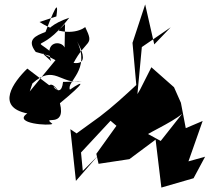

<svg xmlns="http://www.w3.org/2000/svg" viewBox="-20 -786 955 865"><path d="M353 -16 345 -99 478 -242 527 -200 593 -297 619 -574 749 -663 675 -586 634 -766 577 -593 594 -403C541 -354 488 -305 430 -261L325 -185L297 -204L322 29L420 -83ZM826 -161 795 -323 764 -393 662 -483 611 -382 559 -295 414 -93 424 -48 563 -69 681 -157 707 59 852 17 904 -80 829 -59 893 -241 759 -184ZM618 -161C621 -176 756 -233 801 -274L704 -151L598 -209ZM264 -417C254 -321 185 -448 248 -368C197 -452 186 -359 203 -401L103 -477C40 -416 -41 -304 103 -275C34 -229 207 -218 216 -228C162 -270 280 -203 250 -321C368 -418 361 -428 295 -382C278 -419 390 -470 327 -600C404 -462 286 -516 309 -498C370 -615 407 -575 364 -664C340 -645 265 -618 158 -687L234 -712C240 -757 244 -797 185 -642C141 -625 98 -608 141 -552L240 -524C115 -645 151 -521 292 -706C141 -656 171 -572 273 -678L271 -572C256 -605 177 -602 210 -511L171 -546L230 -515L114 -374L126 -410C224 -499 252 -404 349 -419Z"/></svg>

Font: Asimov Silicon
Style: Regular
Weight: 400
Designer: Google
Version: Version 2.000980; 2014